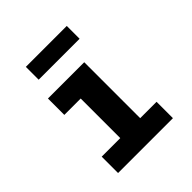

<svg xmlns="http://www.w3.org/2000/svg" viewBox="-197 -861 995 995"><g transform="rotate(-45 300.0 -363.5)"><path d="M99 0V-120H235V-410H115V-530H381V-120H501V0ZM450 -633H150V-727H450Z"/></g></svg>

Font: Iosevka Curly Slab HvEx
Style: Regular
Weight: 900
Width: 7
Monospace: yes
Designer: Belleve Invis
Foundry: Belleve Invis
Version: Version 11.1.0; ttfautohint (v1.8.3)